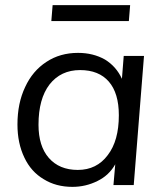

<svg xmlns="http://www.w3.org/2000/svg" viewBox="-20 -721 640 748"><path d="M541 -503 501 0H422L429 -81Q405 -38 360 -16Q314 7 262 7Q198 7 150 -23Q101 -52 75 -107Q48 -163 48 -236Q48 -319 78 -382Q107 -445 161 -480Q214 -515 284 -515Q343 -515 389 -489Q433 -462 455 -414L462 -503ZM283 -59Q357 -59 400 -117Q443 -173 443 -272Q443 -358 404 -403Q365 -448 292 -448Q217 -448 173 -392Q130 -336 130 -235Q130 -152 170 -106Q211 -59 283 -59ZM180 -639 185 -701H487L482 -639Z"/></svg>

Font: PRinguin Sans
Style: Italic
Weight: 400
Designer: Vernon Adams
Foundry: Vernon Adams
Version: ""